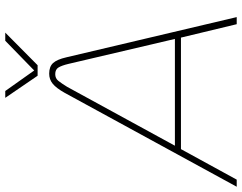

<svg xmlns="http://www.w3.org/2000/svg" viewBox="-150 -805 920 730"><g transform="rotate(-90 310.0 -440.0)"><path d="M-35 0 322 -654Q340 -686 356.5 -699.5Q373 -713 395 -713Q422 -713 435.5 -698Q449 -683 457 -648L610 0H583L532 -212H108L-8 0ZM121 -235H527L432 -640Q426 -665 418.5 -677.5Q411 -690 393 -690Q377 -690 367.5 -678Q358 -666 345 -645ZM387 -757 303 -880H329L407 -770L520 -880H551L427 -757Z"/></g></svg>

Font: MuseoModerno Thin
Style: Italic
Weight: 100
Italic angle: -9°
Designer: Pablo Cosgaya, Héctor Gatti, Marcela Romero, and the Authors of The MuseoModerno Project.
Foundry: Omnibus-Type Team
Version: Version 1.003